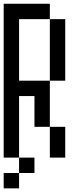

<svg xmlns="http://www.w3.org/2000/svg" viewBox="-20 -937 457 1040"><path d="M0 83.3V0H83.3V83.3ZM0 -83.3V-916.7H250V-833.3H83.3V-500H250V-250H166.7V-416.7H83.3V-83.3ZM83.3 -83.3H166.7V0H83.3ZM250 -83.3V-250H333.3V-83.3ZM250 -500V-833.3H333.3V-500Z"/></svg>

Font: Galmuri11 Condensed
Style: Regular
Weight: 400
Width: 3
Designer: Lee Minseo (quiple)
Version: Version 2.399;hotconv 1.1.1;makeotfexe 2.6.0 DEVELOPMENT